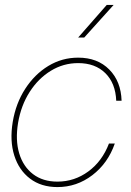

<svg xmlns="http://www.w3.org/2000/svg" viewBox="-20 -760 538 788"><path d="M215.8 7.8Q148.9 7.8 103.3 -26.9Q57.6 -61.5 38.6 -121.8Q19.5 -182.1 32.2 -259.3Q44.9 -335.9 83.5 -395.5Q122.1 -455.1 178.2 -489.3Q234.4 -523.4 300.8 -523.4Q380.4 -523.4 428.5 -474.6Q476.6 -425.8 479 -346.7H457Q454.1 -418.5 412.4 -459.7Q370.6 -501 300.8 -501Q240.2 -501 188.7 -469.5Q137.2 -438 101.8 -382.8Q66.4 -327.6 54.2 -255.9Q42.5 -185.1 58.8 -130.6Q75.2 -76.2 115.5 -45.4Q155.8 -14.6 215.8 -14.6Q285.6 -14.6 342.5 -56.4Q399.4 -98.1 427.2 -170.9H451.2Q422.9 -89.8 358.9 -41Q294.9 7.8 215.8 7.8ZM300.8 -606 418 -739.7H446.3L325.7 -606Z"/></svg>

Font: Inter Display Thin
Style: Italic
Weight: 100
Italic angle: -9.39999°
Designer: Rasmus Andersson
Foundry: rsms
Version: Version 4.000;git-a52131595